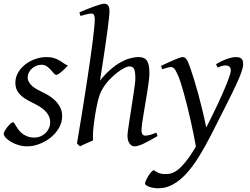

<svg xmlns="http://www.w3.org/2000/svg" viewBox="-22 -762 1335 1026"><path d="M340.8 -412.1Q331.1 -400.9 321.5 -391.8Q312 -382.8 303.7 -376Q295.4 -369.1 288.8 -365.5Q282.2 -361.8 278.8 -361.8Q272.5 -361.8 265.4 -370.4Q258.3 -378.9 249.3 -388.9Q240.2 -398.9 228.3 -407.5Q216.3 -416 200.2 -416Q186.5 -416 173.3 -410.9Q160.2 -405.8 149.7 -396.7Q139.2 -387.7 132.6 -374.8Q126 -361.8 126 -346.2Q126 -329.1 142.3 -310.1Q158.7 -291 198.2 -272.9Q218.3 -263.7 238.3 -251.5Q258.3 -239.3 274.2 -223.4Q290 -207.5 300 -187.3Q310.1 -167 310.1 -141.1Q310.1 -107.4 292.7 -77.9Q275.4 -48.3 248.3 -26.6Q221.2 -4.9 188 7.6Q154.8 20 123 20Q100.1 20 77.6 13.4Q55.2 6.8 37.6 -3.4Q20 -13.7 9 -25.6Q-2 -37.6 -2 -47.9Q-2 -53.2 3.9 -63.5Q9.8 -73.7 17.8 -83.7Q25.9 -93.8 34.2 -101.3Q42.5 -108.9 47.9 -108.9Q51.3 -108.9 54.9 -102.8Q58.6 -96.7 64.2 -87.6Q69.8 -78.6 77.6 -67.9Q85.4 -57.1 97.2 -48.1Q108.9 -39.1 124.8 -33Q140.6 -26.9 162.1 -26.9Q179.2 -26.9 194.6 -33.4Q210 -40 221.4 -51Q232.9 -62 239.5 -76.9Q246.1 -91.8 246.1 -108.9Q246.1 -127.9 238.3 -143.3Q230.5 -158.7 217.5 -171.1Q204.6 -183.6 187.5 -193.8Q170.4 -204.1 151.9 -212.9Q126 -225.1 108.4 -237.3Q90.8 -249.5 80.1 -262.2Q69.3 -274.9 64.7 -289.1Q60.1 -303.2 60.1 -318.8Q60.1 -349.6 75.2 -375Q90.3 -400.4 114.3 -418.7Q138.2 -437 167.7 -447Q197.3 -457 226.1 -457Q251 -457 268.1 -451.2Q285.2 -445.3 298.1 -437.5Q311 -429.7 320.8 -422.4Q330.6 -415 340.8 -412.1Z M820.3 -35.2Q774.9 -8.8 745.4 5.6Q715.8 20 695.3 20Q681.2 20 670.2 4.6Q659.2 -10.7 659.2 -37.1Q659.2 -45.9 662.4 -68.6Q665.5 -91.3 670.2 -121.6Q674.8 -151.9 680.2 -186Q685.5 -220.2 690.2 -251Q694.8 -281.7 698 -306.2Q701.2 -330.6 701.2 -341.8Q701.2 -360.4 699.7 -372.8Q698.2 -385.3 694.6 -393.1Q690.9 -400.9 684.3 -404.1Q677.7 -407.2 667 -407.2Q660.6 -407.2 644.5 -399.7Q628.4 -392.1 607.7 -376.7Q586.9 -361.3 564.7 -338.4Q542.5 -315.4 523.9 -284.2Q510.7 -260.7 502 -225.8Q493.2 -190.9 486.3 -147Q481.9 -120.1 479.5 -99.6Q477.1 -79.1 475.8 -63.2Q474.6 -47.4 474.4 -34.9Q474.1 -22.5 475.1 -12.2Q468.8 -8.8 459.2 -4.6Q449.7 -0.5 439.7 3.9Q429.7 8.3 420.4 12.5Q411.1 16.6 405.3 20L389.2 4.9Q393.6 -21.5 400.1 -60.3Q406.7 -99.1 414.3 -145.8Q421.9 -192.4 429.9 -244.1Q438 -295.9 445.8 -347.4Q453.6 -398.9 460.7 -448Q467.8 -497.1 472.9 -538.3Q478 -579.6 481.2 -610.6Q484.4 -641.6 484.4 -657.2Q484.4 -668.5 482.7 -675Q481 -681.6 478.3 -684.8Q475.6 -688 471.9 -689Q468.3 -689.9 464.4 -689.9Q459.5 -689.9 450.4 -687.7Q441.4 -685.5 431.6 -683.1Q420.4 -680.2 408.2 -676.8L402.3 -695.8Q422.9 -705.1 443.6 -713.4Q464.4 -721.7 482.4 -728Q500.5 -734.4 514.2 -738.3Q527.8 -742.2 534.2 -742.2Q547.9 -742.2 555.4 -733.4Q563 -724.6 563 -702.1Q563 -690.4 560.1 -663.3Q557.1 -636.2 552.5 -601.1Q547.9 -565.9 542 -525.9Q536.1 -485.8 530.5 -448.5Q524.9 -411.1 520 -379.9Q515.1 -348.6 512.2 -331.1Q540.5 -366.2 568.4 -390.4Q596.2 -414.6 622.6 -429.2Q648.9 -443.8 673.1 -450.4Q697.3 -457 719.2 -457Q750 -457 763.2 -437.7Q776.4 -418.5 776.4 -371.1Q776.4 -354 773.2 -328.6Q770 -303.2 765.4 -273.9Q760.7 -244.6 755.4 -213.4Q750 -182.1 745.4 -154.1Q740.7 -126 737.5 -102.8Q734.4 -79.6 734.4 -65.9Q734.4 -49.3 740.2 -43.2Q746.1 -37.1 752 -37.1Q765.6 -37.1 780.3 -41.3Q794.9 -45.4 813 -53.2Z M1277.3 -419.9Q1277.3 -403.3 1268.3 -377.2Q1259.3 -351.1 1239 -307.4Q1218.8 -263.7 1185.8 -198.7Q1152.8 -133.8 1105.5 -40Q1072.8 23.9 1040.3 76.2Q1007.8 128.4 973.6 165.8Q939.5 203.1 902.3 223.6Q865.2 244.1 823.7 244.1Q809.1 244.1 796.1 241.7Q783.2 239.3 773.7 235.6Q764.2 231.9 758.5 227.5Q752.9 223.1 752.9 219.2Q752.9 213.4 757.6 202.9Q762.2 192.4 769 180.9Q775.9 169.4 783.9 159.9Q792 150.4 798.8 147Q810.5 154.8 819.6 159.2Q828.6 163.6 836.4 165.5Q844.2 167.5 852.1 167.7Q859.9 168 868.7 168Q908.2 168 946 129.6Q983.9 91.3 1024.9 21.5Q1020 -6.8 1012.9 -42.5Q1005.9 -78.1 997.3 -115.7Q988.8 -153.3 979.5 -191.2Q970.2 -229 960.9 -262.2Q951.7 -295.4 943.1 -322Q934.6 -348.6 927.2 -363.8Q916 -388.7 908.2 -396.2Q900.4 -403.8 892.1 -403.8Q887.7 -403.8 879.6 -402.1Q871.6 -400.4 863.8 -397.9Q854.5 -395.5 844.2 -392.1L838.4 -410.2Q858.9 -419.4 877.4 -428Q896 -436.5 910.9 -442.9Q925.8 -449.2 937 -453.1Q948.2 -457 954.1 -457Q960.9 -457 966.1 -453.6Q971.2 -450.2 976.1 -442.9Q981 -435.5 985.6 -423.6Q990.2 -411.6 996.1 -395Q1005.4 -368.7 1016.4 -332.8Q1027.3 -296.9 1038.6 -255.4Q1049.8 -213.9 1060.5 -169.2Q1071.3 -124.5 1080.1 -80.6Q1095.7 -111.3 1111.6 -143.3Q1127.4 -175.3 1142.1 -206.5Q1156.7 -237.8 1169.2 -266.4Q1181.6 -294.9 1191.2 -318.8Q1200.7 -342.8 1206.1 -360.1Q1211.4 -377.4 1211.4 -386.2Q1211.4 -410.6 1185.5 -412.1Q1169.9 -413.6 1141.1 -400.9L1132.3 -418.9Q1167.5 -439.5 1194.1 -448.2Q1220.7 -457 1237.3 -457Q1245.6 -457 1252.9 -455.8Q1260.3 -454.6 1265.6 -450.7Q1271 -446.8 1274.2 -439.5Q1277.3 -432.1 1277.3 -419.9Z"/></svg>

Font: Gentium Plus Afr
Style: Italic
Weight: 400
Italic angle: -8°
Designer: J. Victor Gaultney, Annie Olsen, Iska Routamaa, Becca Hirsbrunner
Foundry: SIL International
Version: Version 5.000